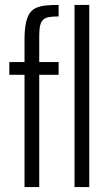

<svg xmlns="http://www.w3.org/2000/svg" viewBox="-20 -763 437 783"><path d="M80 0V-458H18V-510H80V-602Q80 -640 85 -665.5Q90 -691 99.5 -706.5Q109 -722 125.5 -730Q142 -738 165.5 -740.5Q189 -743 219 -743V-696Q196 -696 180.5 -693.5Q165 -691 156 -682.5Q147 -674 143.5 -658Q140 -642 140 -615V-510H219V-458H140V0ZM284 0V-743H344V0Z"/></svg>

Font: Saira ExtraCondensed
Style: Regular
Weight: 400
Width: 2
Designer: Hector Gatti with collaboration of the Omnibus-Type team
Foundry: Omnibus-Type
Version: Version 1.101